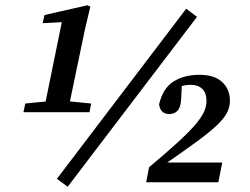

<svg xmlns="http://www.w3.org/2000/svg" viewBox="-20 -692 948 729"><path d="M69 -266 76 -299 178 -309H224L326 -299L320 -266ZM145 -266 219 -629 236 -609 142 -604 149 -635 312 -672 323 -667 302 -578 237 -266ZM237 17 196 -13 687 -659 728 -628ZM535 0 546 -57Q614 -114 657 -153.5Q700 -193 723 -220.5Q746 -248 755 -268.5Q764 -289 764 -308Q764 -339 748 -354.5Q732 -370 704 -370Q687 -370 669.5 -365Q652 -360 637 -349L671 -386L668 -316Q666 -284 654 -271.5Q642 -259 623 -259Q606 -259 596 -268.5Q586 -278 584 -296Q599 -358 639.5 -383Q680 -408 737 -408Q794 -408 823.5 -380.5Q853 -353 853 -310Q853 -285 841 -262.5Q829 -240 801 -214Q773 -188 726 -153.5Q679 -119 608 -70L605 -75H824L809 0Z"/></svg>

Font: Source Serif 4 18pt SemiBold
Style: Italic
Weight: 600
Italic angle: -12°
Designer: Frank Grießhammer
Foundry: Adobe Systems Incorporated
Version: Version 4.004;hotconv 1.0.116;makeotfexe 2.5.65601